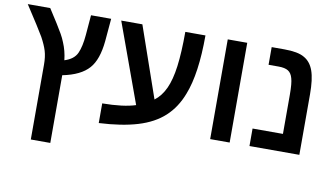

<svg xmlns="http://www.w3.org/2000/svg" viewBox="-78 -781 1992 1145"><g transform="rotate(10 918.0 -208.0)"><path d="M163 188V-265Q163 -313 152.5 -347.5Q142 -382 118 -426Q105 -448 77 -492.5Q49 -537 5 -604H141Q174 -553 195 -519.5Q216 -486 229 -463Q242 -440 251 -417Q272 -368 278 -312Q335 -330 353.5 -371Q372 -412 378 -483L388 -604H510L498 -466Q487 -353 440 -300Q391 -244 281 -222V188Z M545 -98Q672 -99 746 -123L571 -604H699L848 -175Q888 -205 912.5 -258Q937 -311 948 -395Q959 -479 959 -604H1081Q1081 -372 1030 -243Q997 -156 936 -100Q875 -44 779 -15Q683 14 545 21Z M1216 0V-604H1334V0Z M1756 0H1454V-106H1638V-342Q1638 -413 1629 -442Q1621 -472 1601 -484.5Q1581 -497 1543 -497H1482V-604H1558Q1642 -604 1680 -581Q1720 -559 1738 -508.5Q1756 -458 1756 -367Z"/></g></svg>

Font: Noto Sans Hebrew Droid SemiBold
Style: Regular
Weight: 600
Designer: Monotype Design Team
Foundry: Monotype Imaging Inc.
Version: Version 1.100; ttfautohint (v1.8.4.7-5d5b)